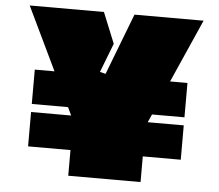

<svg xmlns="http://www.w3.org/2000/svg" viewBox="-54 -797 1028 902"><g transform="rotate(5 460.0 -346.5)"><path d="M400 -737 459 -592 406 -455 433 -448 544 -737H870L738 -439H820V-277H667L650 -239H820V-77H641V44H300V-77H100V-239H289L271 -277H100V-439H193L50 -737Z"/></g></svg>

Font: ChangwonDangamAsac Bold
Style: Regular
Weight: 700
Designer: Choi Chi-young, Lee Youngbeen, Kim Jungjin, Yoon Jihee, Han Dohee
Foundry: YoonDesign Inc.
Version: Version 1.010;Build 20210623